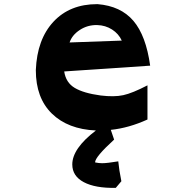

<svg xmlns="http://www.w3.org/2000/svg" viewBox="-20 -607 898 927"><path d="M466 -146Q531 -138 575 -147.5Q619 -157 692 -195V-30Q602 11 515 20L531 67Q439 151 439 177L444 178Q448 179 456.5 180Q465 181 473 181Q497 181 551 172Q555 214 566 268L539 300Q440 302 384.5 272.5Q329 243 329 187Q329 110 443 23Q308 17 230.5 -58.5Q153 -134 153 -268V-269Q159 -417 238 -502Q317 -587 449 -587H451Q563 -578 624 -506.5Q685 -435 705 -290L290 -262Q298 -208 341 -182.5Q384 -157 466 -146ZM449 -486Q403 -487 365.5 -462.5Q328 -438 316 -402L568 -411Q553 -444 521 -464.5Q489 -485 449 -486Z"/></svg>

Font: OpenDyslexic
Style: Bold
Weight: 800
Designer: Abbie Gonzalez
Version: Version 0.920;hotconv 1.0.109;makeotfexe 2.5.65596